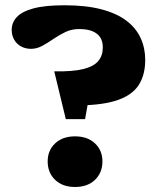

<svg xmlns="http://www.w3.org/2000/svg" viewBox="-20 -718 626 747"><path d="M231 -697.5Q315.5 -697.5 375.5 -681.5Q435.5 -665.5 472.8 -636.8Q510 -608 527.5 -569.2Q545 -530.5 545 -485Q545 -427.5 520.5 -388.5Q496 -349.5 440.2 -329.5Q384.5 -309.5 291 -308L334 -384L311 -254.5H236L191 -440.5Q262.5 -439 303.8 -449.2Q345 -459.5 362.5 -480.8Q380 -502 380 -533.5Q380 -555.5 370.8 -571.2Q361.5 -587 341 -596Q320.5 -605 287.5 -605Q258.5 -605 234 -593.2Q209.5 -581.5 187.5 -566.2Q165.5 -551 144.2 -539.5Q123 -528 100.5 -528Q79.5 -528 62.2 -537.2Q45 -546.5 35.2 -563.5Q25.5 -580.5 25.5 -602Q25.5 -629.5 44.8 -651Q64 -672.5 109 -685Q154 -697.5 231 -697.5ZM272 -187.5Q320.5 -187.5 349.5 -160.2Q378.5 -133 378.5 -90Q378.5 -46 349.5 -18.2Q320.5 9.5 272 9.5Q223.5 9.5 194.5 -18.2Q165.5 -46 165.5 -90Q165.5 -133 194.5 -160.2Q223.5 -187.5 272 -187.5Z"/></svg>

Font: Newsreader ExtraBold
Style: Regular
Weight: 800
Designer: Hugues Gentile
Foundry: Production Type
Version: Version 1.003